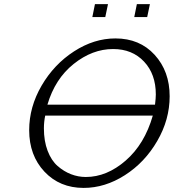

<svg xmlns="http://www.w3.org/2000/svg" viewBox="-20 -898 846 935"><path d="M122.1 -264.2Q122.1 -377 182.6 -481Q243.2 -585 340.6 -647.9Q438 -710.9 542 -710.9Q660.2 -710.9 733.2 -630.9Q806.2 -550.8 806.2 -429.2Q806.2 -315.4 745.6 -211.2Q685.1 -106.9 588.1 -44.9Q491.2 17.1 387.2 17.1Q271 17.1 196.5 -62Q122.1 -141.1 122.1 -264.2ZM193.8 -272.9Q193.8 -210.9 211.9 -163.6Q230 -116.2 260.5 -89.6Q291 -63 325.9 -49.6Q360.8 -36.1 397.9 -36.1Q500 -36.1 592 -116Q684.1 -195.8 724.1 -335H200.2Q193.8 -305.2 193.8 -272.9ZM210.9 -388.2H734.9Q738.8 -420.4 738.8 -438Q738.8 -537.1 681.4 -598.1Q624 -659.2 530.8 -659.2Q429.7 -659.2 338.9 -586.7Q248 -514.2 210.9 -388.2ZM429.7 -814.9 442.4 -877.9H505.9L492.7 -814.9ZM633.8 -814.9 646.5 -877.9H710L696.8 -814.9Z"/></svg>

Font: CMU Bright
Style: Oblique
Weight: 500
Italic angle: -12°
Version: Version 0.7.0